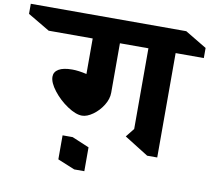

<svg xmlns="http://www.w3.org/2000/svg" viewBox="-242 -898 1302 1181"><g transform="rotate(10 409.0 -307.5)"><path d="M786 -642V10H723L573 -84L616 -138V-642H438V-333Q438 -294 413.5 -254.5Q389 -215 352.5 -189Q316 -163 285 -163Q246 -163 193.5 -198Q141 -233 103 -282Q65 -331 65 -368Q65 -398 93.5 -415Q122 -432 178 -432Q217 -432 268 -420V-642H-7L-144 -723V-786H827L962 -705V-642ZM359 171H296L189 127V-23H252L359 22Z"/></g></svg>

Font: InknutAntiqua
Style: Bold
Weight: 700
Designer: Claus Eggers Srensen
Foundry: Claus Eggers Srensen
Version: Version 1.000; ttfautohint (v1.2) -l 7 -r 28 -G 50 -x 13 -D 